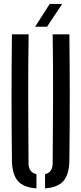

<svg xmlns="http://www.w3.org/2000/svg" viewBox="-20 -980 426 1006"><path d="M42.5 -140Q38.5 -470 42.5 -800H130Q127.5 -635.5 127.8 -462.8Q128 -290 129.5 -125.5Q129.5 -76.5 171 -67.5V7Q103 2.5 73.2 -32.2Q43.5 -67 42.5 -140ZM216 7V-67.5Q256 -76.5 256 -125.5Q257.5 -290 258 -462.8Q258.5 -635.5 256 -800H343.5Q347.5 -470 343.5 -140Q342.5 -67 312.8 -32.2Q283 2.5 216 7ZM164 -840 240.5 -959.5H306L226.5 -840Z"/></svg>

Font: Big Shoulders Stencil Display SemiBold
Style: Regular
Weight: 600
Designer: Patric King
Foundry: XO Type Co
Version: Version 1.000